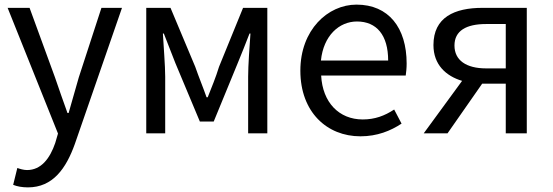

<svg xmlns="http://www.w3.org/2000/svg" viewBox="-20 -577 2392 831"><path d="M101 234C209 234 266 152 304 46L508 -543H419L321 -242C307 -193 291 -138 277 -88H272C253 -139 235 -194 218 -242L108 -543H13L231 1L219 42C196 109 158 159 97 159C82 159 66 154 55 150L37 223C54 230 76 234 101 234Z M613 0H695V-245C695 -293 688 -376 685 -432H689C705 -390 723 -344 739 -304L845 -51H905L1009 -304C1025 -344 1044 -389 1060 -432H1064C1060 -376 1054 -293 1054 -245V0H1137V-543H1032L928 -288C914 -242 896 -199 879 -156H874C859 -199 841 -242 825 -288L718 -543H613Z M1540 13C1613 13 1671 -11 1718 -42L1686 -103C1645 -76 1603 -60 1550 -60C1447 -60 1376 -134 1370 -250H1736C1738 -264 1740 -282 1740 -302C1740 -457 1662 -557 1523 -557C1399 -557 1280 -448 1280 -271C1280 -92 1395 13 1540 13ZM1369 -315C1380 -423 1448 -484 1525 -484C1610 -484 1660 -425 1660 -315Z M2084 -281C1998 -281 1947 -316 1947 -380C1947 -444 1998 -473 2084 -473H2169V-281ZM1814 0H1917L2067 -215H2069H2169V0H2260V-543H2068C1947 -543 1856 -502 1856 -382C1856 -297 1910 -248 1980 -227Z"/></svg>

Font: GenYoGothic2 TW R
Style: Regular
Weight: 400
Version: Version 2.100;PS 2.1;hotconv 16.6.51;makeotf.lib2.5.65220 DE